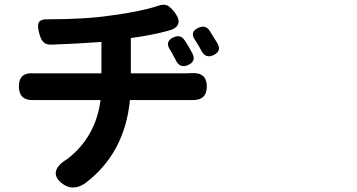

<svg xmlns="http://www.w3.org/2000/svg" viewBox="-20 -764 1540 829"><path d="M253.9 32.2Q214.8 4.9 221.7 -24.4Q227.5 -51.8 271.5 -78.1Q393.6 -172.9 414.1 -332H150.4Q138.7 -332 126 -332Q61.5 -329.1 61.5 -391.1Q61.5 -453.1 127 -447.3Q138.7 -447.3 149.4 -447.3H283.2H418V-583Q314.5 -575.2 203.1 -571.3Q179.7 -570.3 168 -582Q157.2 -591.8 150.4 -616.2Q140.6 -651.4 146.5 -665Q153.3 -681.6 186.5 -680.7Q350.6 -680.7 460 -697.3Q582 -712.9 661.1 -738.3Q685.5 -748 703.1 -740.2Q716.8 -733.4 735.4 -709Q756.8 -679.7 749 -659.7Q741.2 -639.6 705.1 -630.9Q637.7 -612.3 544.9 -599.6V-447.3H786.1Q797.9 -447.3 804.7 -448.2Q873 -453.1 873 -391.1Q873 -329.1 807.6 -332Q798.8 -332 789.1 -332H541Q518.6 -101.6 347.7 27.3Q296.9 61.5 253.9 32.2ZM738.3 -505.9Q728.5 -523.4 724.6 -531.2Q718.8 -543 714.8 -547.9Q689.5 -585.9 730.5 -603.5Q760.7 -616.2 777.3 -589.8Q793.9 -565.4 809.6 -535.2Q829.1 -500 792.5 -483.4Q755.9 -466.8 738.3 -505.9ZM847.7 -547.9Q845.7 -550.8 842.8 -557.6Q836.9 -567.4 834 -572.3Q832 -575.2 828.6 -581.1Q825.2 -586.9 823.2 -589.8Q796.9 -626 835.9 -643.6Q867.2 -658.2 884.8 -631.8Q888.7 -625 897.5 -611.3Q911.1 -589.8 918 -578.1Q938.5 -543.9 902.8 -526.4Q867.2 -508.8 847.7 -547.9Z"/></svg>

Font: Bpmf GenSen Rounded B
Style: B
Weight: 700
Foundry: But Ko
Version: Version 1.320